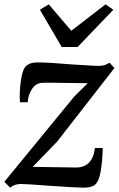

<svg xmlns="http://www.w3.org/2000/svg" viewBox="-22 -855 548 886"><path d="M307 -472Q189 -474 174 -473Q145 -472 126.5 -445.5Q108 -419 106 -383H70L69 -407Q69 -456 77.5 -501Q86 -546 106 -556Q121 -567 152 -567Q204 -567 305 -558Q327 -557 370.5 -554Q414 -551 434 -551Q464 -551 483 -566L506 -541L242 -202L129 -85L329 -82Q405 -82 416 -172H452Q451 -114 442.5 -64Q434 -14 412 1Q394 11 362 11Q334 11 203 2Q99 -6 74 -6Q45 -6 25 11L-2 -16L321 -410L383 -471ZM203 -835 307 -713 465 -835 501 -810 336 -638H263L162 -810Z"/></svg>

Font: Koeln Type Serif
Style: Italic
Weight: 400
Italic angle: -8°
Designer: Eben Sorkin
Foundry: Eben Sorkin
Version: Version 2.002